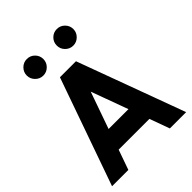

<svg xmlns="http://www.w3.org/2000/svg" viewBox="-257 -1052 1180 1180"><g transform="rotate(-45 333.0 -461.5)"><path d="M193.3 -923.3Q163.7 -923.3 142.7 -902.3Q121.3 -881 121.3 -851.3Q121.3 -822 142.7 -800.7Q164 -779.3 193.3 -779.3Q223 -779.3 244.3 -800.7Q265.3 -821.7 265.3 -851.3Q265.3 -881.3 244.3 -902.3Q223.3 -923.3 193.3 -923.3ZM454 -923.3Q424 -923.3 403 -902.3Q382 -881.3 382 -851.3Q382 -821.7 403 -800.7Q424.3 -779.3 454 -779.3Q483.3 -779.3 504.7 -800.7Q526 -822 526 -851.3Q526 -881 504.7 -902.3Q483.7 -923.3 454 -923.3ZM244.7 -263.7 329.3 -503.7 417.3 -263.7ZM198.7 -130.3H466L513.3 0H655L397.3 -700H258L11 0H152.7Z"/></g></svg>

Font: Unageo Variable
Style: Regular
Weight: 300
Designer: Richard Sepsi
Foundry: Richard Sepsi
Version: Version 2.200